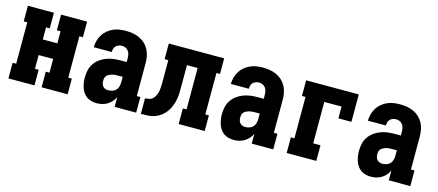

<svg xmlns="http://www.w3.org/2000/svg" viewBox="-44 -941 3088 1353"><g transform="rotate(15 1500.0 -265.0)"><path d="M34 0V-114H60V-416H34V-530H224V-416H197V-328H303V-416H276V-530H466V-416H440V-114H466V0H276V-114H303V-214H197V-114H224V0Z M679 8Q661 8 642 3.5Q623 -1 607.5 -11.5Q592 -22 581 -38Q570 -54 564 -71.5Q558 -89 555 -108Q552 -127 552 -146Q552 -173 558 -199.5Q564 -226 579 -248Q594 -270 616 -286Q638 -302 663.5 -311.5Q689 -321 715.5 -324Q742 -327 769 -327H809V-356Q809 -370 806 -383Q803 -396 795 -407Q787 -418 774.5 -423.5Q762 -429 748 -429Q736 -429 724.5 -425Q713 -421 704.5 -412.5Q696 -404 692.5 -392Q689 -380 689 -368H558Q558 -392 564.5 -415.5Q571 -439 583.5 -459.5Q596 -480 614.5 -495.5Q633 -511 655 -521Q677 -531 700.5 -534.5Q724 -538 748 -538Q773 -538 798 -534Q823 -530 846 -519.5Q869 -509 887.5 -492Q906 -475 918 -453Q930 -431 935 -406Q940 -381 940 -356V-114H966V0H809V-72Q801 -54 787.5 -38.5Q774 -23 757 -12.5Q740 -2 720 3Q700 8 679 8ZM734 -101Q749 -101 764.5 -106Q780 -111 790.5 -122.5Q801 -134 805 -149Q809 -164 809 -180V-219H769Q759 -219 749 -218Q739 -217 729.5 -214Q720 -211 711 -206.5Q702 -202 695 -195Q688 -188 685.5 -178Q683 -168 683 -158Q683 -147 685.5 -136.5Q688 -126 695 -117.5Q702 -109 712.5 -105Q723 -101 734 -101Z M1000 0V-114Q1017 -114 1033 -118.5Q1049 -123 1060 -135.5Q1071 -148 1077 -163.5Q1083 -179 1085.5 -195Q1088 -211 1088.5 -228Q1089 -245 1089 -261V-262Q1089 -262 1089 -262Q1089 -262 1089 -262V-263Q1089 -263 1089 -263Q1089 -263 1089 -263V-416H1062V-530H1466V-416H1440V-114H1466V0H1276V-114H1303V-416H1225V-264Q1225 -238 1224.5 -213Q1224 -188 1219 -163Q1214 -138 1204.5 -114.5Q1195 -91 1180 -70.5Q1165 -50 1144.5 -34.5Q1124 -19 1100 -11Q1076 -3 1050.5 -1.5Q1025 0 1000 0Z M1679 8Q1661 8 1642 3.5Q1623 -1 1607.5 -11.5Q1592 -22 1581 -38Q1570 -54 1564 -71.5Q1558 -89 1555 -108Q1552 -127 1552 -146Q1552 -173 1558 -199.5Q1564 -226 1579 -248Q1594 -270 1616 -286Q1638 -302 1663.5 -311.5Q1689 -321 1715.5 -324Q1742 -327 1769 -327H1809V-356Q1809 -370 1806 -383Q1803 -396 1795 -407Q1787 -418 1774.5 -423.5Q1762 -429 1748 -429Q1736 -429 1724.5 -425Q1713 -421 1704.5 -412.5Q1696 -404 1692.5 -392Q1689 -380 1689 -368H1558Q1558 -392 1564.5 -415.5Q1571 -439 1583.5 -459.5Q1596 -480 1614.5 -495.5Q1633 -511 1655 -521Q1677 -531 1700.5 -534.5Q1724 -538 1748 -538Q1773 -538 1798 -534Q1823 -530 1846 -519.5Q1869 -509 1887.5 -492Q1906 -475 1918 -453Q1930 -431 1935 -406Q1940 -381 1940 -356V-114H1966V0H1809V-72Q1801 -54 1787.5 -38.5Q1774 -23 1757 -12.5Q1740 -2 1720 3Q1700 8 1679 8ZM1734 -101Q1749 -101 1764.5 -106Q1780 -111 1790.5 -122.5Q1801 -134 1805 -149Q1809 -164 1809 -180V-219H1769Q1759 -219 1749 -218Q1739 -217 1729.5 -214Q1720 -211 1711 -206.5Q1702 -202 1695 -195Q1688 -188 1685.5 -178Q1683 -168 1683 -158Q1683 -147 1685.5 -136.5Q1688 -126 1695 -117.5Q1702 -109 1712.5 -105Q1723 -101 1734 -101Z M2064 0V-114H2090V-416H2064V-530H2448V-330H2353V-416H2227V-114H2280V0Z M2679 8Q2661 8 2642 3.5Q2623 -1 2607.5 -11.5Q2592 -22 2581 -38Q2570 -54 2564 -71.5Q2558 -89 2555 -108Q2552 -127 2552 -146Q2552 -173 2558 -199.5Q2564 -226 2579 -248Q2594 -270 2616 -286Q2638 -302 2663.5 -311.5Q2689 -321 2715.5 -324Q2742 -327 2769 -327H2809V-356Q2809 -370 2806 -383Q2803 -396 2795 -407Q2787 -418 2774.5 -423.5Q2762 -429 2748 -429Q2736 -429 2724.5 -425Q2713 -421 2704.5 -412.5Q2696 -404 2692.5 -392Q2689 -380 2689 -368H2558Q2558 -392 2564.5 -415.5Q2571 -439 2583.5 -459.5Q2596 -480 2614.5 -495.5Q2633 -511 2655 -521Q2677 -531 2700.5 -534.5Q2724 -538 2748 -538Q2773 -538 2798 -534Q2823 -530 2846 -519.5Q2869 -509 2887.5 -492Q2906 -475 2918 -453Q2930 -431 2935 -406Q2940 -381 2940 -356V-114H2966V0H2809V-72Q2801 -54 2787.5 -38.5Q2774 -23 2757 -12.5Q2740 -2 2720 3Q2700 8 2679 8ZM2734 -101Q2749 -101 2764.5 -106Q2780 -111 2790.5 -122.5Q2801 -134 2805 -149Q2809 -164 2809 -180V-219H2769Q2759 -219 2749 -218Q2739 -217 2729.5 -214Q2720 -211 2711 -206.5Q2702 -202 2695 -195Q2688 -188 2685.5 -178Q2683 -168 2683 -158Q2683 -147 2685.5 -136.5Q2688 -126 2695 -117.5Q2702 -109 2712.5 -105Q2723 -101 2734 -101Z"/></g></svg>

Font: Iosevka Slab Heavy
Style: Regular
Weight: 900
Monospace: yes
Designer: Belleve Invis
Foundry: Belleve Invis
Version: Version 11.1.0; ttfautohint (v1.8.3)